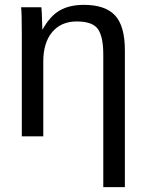

<svg xmlns="http://www.w3.org/2000/svg" viewBox="-20 -558 596 786"><path d="M491.2 -352.1V208H402.8V-335Q402.8 -407.7 380.9 -439Q358.9 -470.2 293.9 -470.2Q230.5 -470.2 193.8 -426.8Q157.2 -383.3 157.2 -306.2V0H69.3V-415.5Q69.3 -507.8 66.4 -528.3H149.4Q149.9 -525.9 151.1 -505.4Q152.3 -484.9 153.3 -438H154.8Q185.1 -492.7 224.9 -515.4Q264.6 -538.1 323.7 -538.1Q410.6 -538.1 450.9 -494.9Q491.2 -451.7 491.2 -352.1Z"/></svg>

Font: Arimo
Style: Regular
Weight: 400
Designer: Steve Matteson
Foundry: Monotype Imaging Inc.
Version: Version 1.33